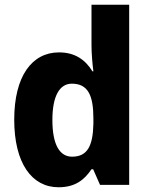

<svg xmlns="http://www.w3.org/2000/svg" viewBox="-20 -780 631 810"><path d="M227 10C296 10 335 -20 366 -66H373L402 0H525V-760H366V-590C366 -553 370 -510 374 -479H370C340 -528 296 -559 229 -559C115 -559 40 -459 40 -275C40 -92 114 10 227 10ZM284 -119C232 -119 201 -169 201 -274C201 -376 232 -427 283 -427C351 -427 374 -378 374 -280V-258C372 -163 348 -119 284 -119Z"/></svg>

Font: Noto Sans Gujarati UI SemiCondensed ExtraBold
Style: Regular
Weight: 800
Width: 4
Designer: Jelle Bosma - Monotype Design Team, Universal Thirst
Foundry: Monotype Imaging Inc.
Version: Version 2.106